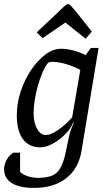

<svg xmlns="http://www.w3.org/2000/svg" viewBox="-29 -751 524 937"><path d="M137 166Q66 166 28.5 142.5Q-9 119 -9 75Q-9 59 -3 43Q3 27 13 14.5Q23 2 36 -6H69V88Q82 101 106.5 109Q131 117 156 117Q198 117 224 106.5Q250 96 265 70Q280 44 290 0Q300 -46 305 -72Q310 -98 316 -115Q322 -132 331 -151L328 -153Q317 -124 289.5 -96Q262 -68 229 -50Q196 -32 168 -32Q112 -32 82.5 -72.5Q53 -113 53 -189Q53 -247 72 -304.5Q91 -362 122.5 -409Q154 -456 192 -484.5Q230 -513 269 -513Q298 -513 330 -504.5Q362 -496 389 -482L414 -517H452L369 -16Q355 71 294.5 118.5Q234 166 137 166ZM195 -92Q218 -92 253.5 -116Q289 -140 323 -178L363 -410Q333 -426 295.5 -437.5Q258 -449 230 -449Q216 -449 211 -447.5Q206 -446 202 -440Q190 -425 178 -396.5Q166 -368 156 -333Q146 -298 140.5 -263Q135 -228 135 -199Q135 -152 152 -122Q169 -92 195 -92ZM389 -562 290 -641 179 -565 150 -593 253 -690Q264 -700 279.5 -715.5Q295 -731 303 -731Q310 -731 318 -721.5Q326 -712 339 -698L419 -597Z"/></svg>

Font: Faustina VF Beta
Style: Italic
Weight: 400
Italic angle: -8°
Designer: Alfonso Garcia
Foundry: Omnibus-Type
Version: Version 1.006